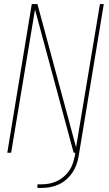

<svg xmlns="http://www.w3.org/2000/svg" viewBox="-20 -755 540 949"><path d="M165 174V156H185Q204 156 223 152.5Q242 149 260.5 140.5Q279 132 295 118.5Q311 105 322.5 88Q334 71 340 52.5Q346 34 350 15L352 0H344L153 -708L35 0H16L137 -735H165L356 -27L474 -735H493L369 15Q366 36 358.5 57Q351 78 338.5 97Q326 116 308.5 131.5Q291 147 270.5 156.5Q250 166 228 170Q206 174 185 174Z"/></svg>

Font: Iosevka SS04 Thin
Style: Italic
Weight: 100
Italic angle: -9°
Monospace: yes
Designer: Belleve Invis
Foundry: Belleve Invis
Version: Version 19.0.0; ttfautohint (v1.8.4)